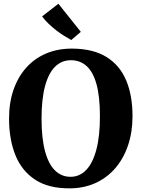

<svg xmlns="http://www.w3.org/2000/svg" viewBox="-20 -1018 774 1049"><path d="M362 11Q246 12 172.5 -36Q99 -84 64.2 -170.2Q29.5 -256.5 29.5 -370Q29.5 -457.5 54 -528Q78.5 -598.5 123.8 -648.8Q169 -699 232.2 -725.8Q295.5 -752.5 373 -752.5Q489 -752 562 -706.5Q635 -661 669.5 -578.5Q704 -496 704 -383.5Q704 -296 679.5 -223.8Q655 -151.5 610 -99.2Q565 -47 502 -18.2Q439 10.5 362 11ZM365.5 -52Q415 -52 451 -89.5Q487 -127 506.5 -200.8Q526 -274.5 526 -382.5Q526 -490.5 507.2 -558Q488.5 -625.5 453 -657.2Q417.5 -689 367.5 -689Q317.5 -689 281.8 -654.5Q246 -620 226.5 -549Q207 -478 207 -370Q207 -262.5 226 -192Q245 -121.5 280.5 -86.8Q316 -52 365.5 -52ZM369 -799.5Q350.5 -809.5 329 -823Q307.5 -836.5 286 -853.2Q264.5 -870 244.8 -889Q225 -908 210 -928.5L299 -997.5L421.5 -844L369.5 -799.5Z"/></svg>

Font: Merriweather 20pt ExtraBold
Style: Regular
Weight: 800
Version: Version 2.100